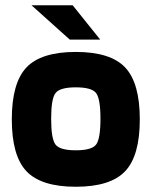

<svg xmlns="http://www.w3.org/2000/svg" viewBox="-20 -702 578 732"><path d="M25 0ZM513 -247Q513 -108 457 -49Q401 10 269 10Q137 10 81 -49Q25 -108 25 -247Q25 -386 81 -445Q137 -504 269 -504Q401 -504 457 -445Q513 -386 513 -247ZM175 -249Q175 -173 191.5 -151Q208 -129 269 -129Q330 -129 346.5 -151Q363 -173 363 -249Q363 -325 346.5 -347Q330 -369 269 -369Q208 -369 191.5 -347Q175 -325 175 -249ZM246 -551 100 -682H257L362 -551Z"/></svg>

Font: Blinker
Style: Bold
Weight: 700
Designer: Juergen Huber
Foundry: supertype
Version: Version 1.015;PS 1.15;hotconv 1.0.88;makeotf.lib2.5.647800; 